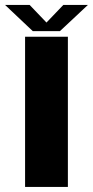

<svg xmlns="http://www.w3.org/2000/svg" viewBox="-52 -738 367 758"><path d="M47 0H216V-593H47ZM77.5 -615H184.5L295 -718.5H198L131.5 -649L65 -718.5H-32Z"/></svg>

Font: Anybody Thin
Style: Bold
Weight: 700
Version: Version 1.113;gftools[0.9.25]